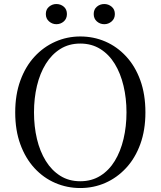

<svg xmlns="http://www.w3.org/2000/svg" viewBox="-20 -928 807 964"><path d="M262.9 -806.5Q242.6 -806.5 226.4 -820.4Q210.1 -834.4 210.1 -857.4Q210.1 -881.1 226.4 -894.4Q242.6 -907.8 262.9 -907.8Q284.5 -907.8 300.3 -894.4Q316 -881.1 316 -857.4Q316 -834.4 300.3 -820.4Q284.5 -806.5 262.9 -806.5ZM503.6 -806.5Q482.3 -806.5 466.4 -820.4Q450.5 -834.4 450.5 -857.4Q450.5 -881.1 466.4 -894.4Q482.3 -907.8 503.6 -907.8Q524.3 -907.8 540.5 -894.4Q556.7 -881.1 556.7 -857.4Q556.7 -834.4 540.5 -820.4Q524.3 -806.5 503.6 -806.5ZM383 16.1Q316.9 16.1 257.7 -9.3Q198.4 -34.7 153.2 -83.8Q107.9 -132.9 82.2 -203.3Q56.4 -273.6 56.4 -363.7Q56.4 -452.8 82.2 -523.6Q107.9 -594.3 153.2 -643.4Q198.4 -692.5 257.7 -718.7Q316.9 -744.9 383 -744.9Q450 -744.9 508.8 -719.5Q567.6 -694.1 613.1 -645Q658.7 -595.9 684.4 -525.1Q710.1 -454.4 710.1 -363.7Q710.1 -274.6 684.4 -204.2Q658.7 -133.7 613.1 -84.6Q567.6 -35.5 508.8 -9.7Q450 16.1 383 16.1ZM383 -18Q440.1 -18 483.7 -45.3Q527.4 -72.6 556.4 -120.2Q585.4 -167.8 600.2 -230.4Q615.1 -293.1 615.1 -363.7Q615.1 -434.4 600.2 -496.9Q585.4 -559.5 556.4 -607.1Q527.4 -654.7 483.7 -682Q440.1 -709.3 383 -709.3Q325.9 -709.3 282.6 -682Q239.2 -654.7 209.8 -607.1Q180.4 -559.5 165.5 -496.9Q150.7 -434.4 150.7 -363.7Q150.7 -293.1 165.5 -230.4Q180.4 -167.8 209.8 -120.2Q239.2 -72.6 282.6 -45.3Q325.9 -18 383 -18Z"/></svg>

Font: Early Summer Mincho VF
Style: Regular
Weight: 250
Designer: GuiWonder
Version: Version 1.002